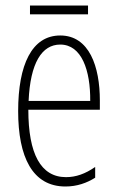

<svg xmlns="http://www.w3.org/2000/svg" viewBox="-20 -668 428 698"><path d="M300 -648H89V-616H300ZM199 -539C96 -539 46 -433 46 -264C46 -97 98 10 218 10C260 10 296 -3 326 -22V-61C290 -36 256 -24 220 -24C128 -24 83 -109 83 -269H343V-303C343 -425 305 -539 199 -539ZM199 -506C277 -506 309 -412 308 -301H84C90 -439 132 -506 199 -506Z"/></svg>

Font: Noto Sans Hebrew ExtraCondensed ExtraLight
Style: Regular
Weight: 200
Width: 2
Designer: Monotype Design Team
Foundry: Monotype Imaging Inc.
Version: Version 2.004